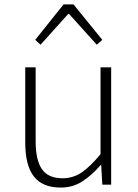

<svg xmlns="http://www.w3.org/2000/svg" viewBox="-20 -834 623 867"><path d="M254 13Q172 13 133 -37Q94 -87 94 -190V-530H141V-196Q141 -111 169.5 -70Q198 -29 262 -29Q310 -29 349 -55.5Q388 -82 434 -138V-530H482V0H442L437 -89H435Q395 -43 352 -15Q309 13 254 13ZM139 -654 267 -814H312L442 -654L417 -632L292 -771H288L163 -632Z"/></svg>

Font: Noto Sans JP Thin ExtraLight
Style: Regular
Weight: 250
Version: Version 2.004-H2;hotconv 1.0.118;makeotfexe 2.5.65603